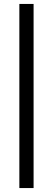

<svg xmlns="http://www.w3.org/2000/svg" viewBox="-20 -760 268 973"><path d="M78.1 193V-740H150.2V193Z"/></svg>

Font: Lexend Medium
Style: Regular
Weight: 500
Designer: Bonnie Shaver-Troup, Thomas Jockin
Foundry: Lexend
Version: Version 1.005